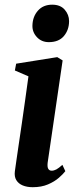

<svg xmlns="http://www.w3.org/2000/svg" viewBox="-20 -789 330 820"><path d="M119.5 10.5Q95.5 10.5 77.2 3Q59 -4.5 49.8 -19.5Q40.5 -34.5 43.5 -57.5Q45.5 -73 49.8 -102.2Q54 -131.5 60 -172Q66 -212.5 73 -260.2Q80 -308 87.2 -359.8Q94.5 -411.5 101.5 -463L43.5 -488L49 -517L224.5 -545L247.5 -531L183.5 -94Q181.5 -75.5 186.2 -67.8Q191 -60 200.5 -60Q210.5 -60 220.8 -65.5Q231 -71 246.5 -85L259 -58Q250 -46 231.5 -29.8Q213 -13.5 185 -1.5Q157 10.5 119.5 10.5ZM188.5 -609Q157.5 -609 137.5 -630.5Q117.5 -652 118.5 -680.5Q119.5 -718 142 -743.5Q164.5 -769 203 -769Q238 -769 256.5 -747.5Q275 -726 275 -699Q275 -661.5 253 -635.2Q231 -609 188.5 -609Z"/></svg>

Font: Merriweather 72pt
Style: Bold Italic
Weight: 700
Italic angle: -7.8°
Version: Version 2.101